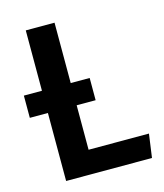

<svg xmlns="http://www.w3.org/2000/svg" viewBox="-105 -771 728 851"><g transform="rotate(-15 259.0 -345.5)"><path d="M225 -108H502L487 0H93V-312H10V-414H93V-691H225V-414H312V-312H225Z"/></g></svg>

Font: FiraGO Medium
Style: Regular
Weight: 500
Designer: bBox Type
Foundry: bBox Type GmbH
Version: Version 1.001;PS 001.001;hotconv 1.0.88;makeotf.lib2.5.64775